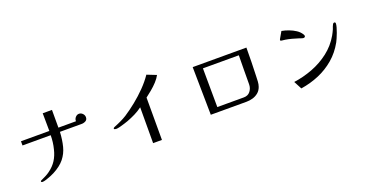

<svg xmlns="http://www.w3.org/2000/svg" viewBox="-30 -1417 4060 2106"><g transform="rotate(-20 2000.0 -363.5)"><path d="M899 -518Q899 -488 875.5 -475.5Q852 -463 826 -464H576Q571 -370 552 -296.5Q533 -223 487 -165.5Q441 -108 353 -62Q338 -54 310 -42.5Q282 -31 254 -22Q226 -13 209 -13Q205 -13 199.5 -15.5Q194 -18 194 -23Q194 -28 196.5 -30Q199 -32 203 -34Q203 -34 207 -36Q233 -48 259 -61Q285 -74 308 -91Q365 -132 398.5 -184.5Q432 -237 448 -305Q458 -344 463 -384Q468 -424 468 -464H139V-513H470Q470 -565 469 -616.5Q468 -668 468 -720H576V-513H781Q781 -514 781 -515.5Q781 -517 781 -518Q781 -541 798.5 -560Q816 -579 839 -579Q863 -579 881 -560.5Q899 -542 899 -518Z M1790 -686Q1771 -650 1738 -614.5Q1705 -579 1667.5 -548Q1630 -517 1597 -492V2H1494L1495 -416Q1454 -385 1407.5 -362Q1361 -339 1313 -321Q1298 -316 1269.5 -306.5Q1241 -297 1212.5 -290Q1184 -283 1170 -283Q1165 -283 1154 -285Q1143 -287 1143 -294Q1143 -299 1146 -302Q1149 -305 1153 -307Q1156 -309 1159.5 -310.5Q1163 -312 1166 -313Q1185 -321 1203 -328.5Q1221 -336 1239 -345Q1257 -353 1274.5 -363Q1292 -373 1309 -383Q1375 -426 1444 -481.5Q1513 -537 1575 -600.5Q1637 -664 1681 -729Z M2288 -582 2291 -129H2601Q2650 -129 2677 -164Q2704 -199 2704 -245Q2704 -329 2705 -413Q2706 -497 2707 -582ZM2814 -633Q2814 -549 2812 -465.5Q2810 -382 2807 -299Q2806 -270 2804.5 -239.5Q2803 -209 2793 -181Q2779 -142 2750.5 -118.5Q2722 -95 2686 -84.5Q2650 -74 2611 -74H2195L2187 -633Z M3827 -546Q3827 -530 3819.5 -503Q3812 -476 3801 -446Q3790 -416 3778.5 -390Q3767 -364 3759 -349Q3703 -248 3621 -178Q3539 -108 3439 -65.5Q3339 -23 3227 -6L3178 -99Q3289 -114 3397 -155Q3505 -196 3595 -265.5Q3685 -335 3742 -434Q3751 -450 3759 -466Q3767 -482 3774 -498Q3779 -512 3783.5 -525Q3788 -538 3795 -550Q3802 -562 3812 -562Q3827 -562 3827 -546ZM3460 -534Q3460 -526 3453.5 -521.5Q3447 -517 3439 -517Q3431 -517 3413.5 -523Q3396 -529 3387 -532Q3357 -542 3317 -552.5Q3277 -563 3245 -568Q3235 -570 3224.5 -570.5Q3214 -571 3203 -573Q3198 -574 3193 -576Q3188 -578 3188 -585Q3188 -587 3194.5 -599Q3201 -611 3210 -626Q3219 -641 3226.5 -654.5Q3234 -668 3237 -673Q3276 -666 3318 -650.5Q3360 -635 3396.5 -611Q3433 -587 3454 -552Q3456 -548 3458 -543.5Q3460 -539 3460 -534Z"/></g></svg>

Font: Kaisei Opti Medium
Style: Regular
Weight: 500
Designer: Font-Kai, 金井和夫
Foundry: KAZUO KANAI
Version: Version 5.003